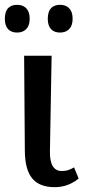

<svg xmlns="http://www.w3.org/2000/svg" viewBox="-33 -767 351 796"><path d="M216 -632C243 -632 268 -647 268 -689C268 -733 243 -747 216 -747C188 -747 165 -733 165 -689C165 -647 188 -632 216 -632ZM38 -632C65 -632 90 -647 90 -689C90 -733 65 -747 38 -747C10 -747 -13 -733 -13 -689C-13 -647 10 -632 38 -632ZM195 9C238 9 272 -9 293 -27L274 -73C256 -63 245 -58 223 -58C188 -58 173 -88 174 -140L181 -536H67L70 -142C71 -39 108 9 195 9Z"/></svg>

Font: Noto Serif SemiCondensed Medium
Style: Regular
Weight: 500
Width: 4
Designer: Monotype Design Team
Foundry: Monotype Imaging Inc.
Version: Version 2.014